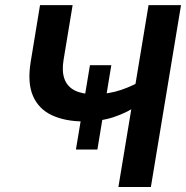

<svg xmlns="http://www.w3.org/2000/svg" viewBox="-20 -748 744 768"><path d="M317.4 -262.2Q241.2 -262.2 188 -286.9Q134.8 -311.5 111.8 -364.5Q88.9 -417.5 103 -502L140.1 -727.5H270.5L234.4 -509.3Q226.6 -462.9 238 -431.9Q249.5 -400.9 279.5 -386Q309.6 -371.1 356.9 -371.1Q413.6 -371.1 464.6 -388.4Q515.6 -405.8 556.6 -432.1L540 -332Q488.8 -297.4 435.5 -279.8Q382.3 -262.2 317.4 -262.2ZM453.6 0 574.2 -727.5H704.1L583.5 0ZM283.7 -149.9 339.8 -487.3H425.3L369.6 -149.9Z"/></svg>

Font: Inter 18pt SemiBold
Style: Italic
Weight: 600
Italic angle: -9.3988°
Designer: Rasmus Andersson
Foundry: rsms
Version: Version 4.001;git-66647c0bb